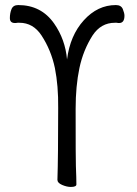

<svg xmlns="http://www.w3.org/2000/svg" viewBox="-20 -730 540 759"><path d="M197 -461Q182 -532 144 -590Q111 -640 57 -640Q53 -640 49.5 -640Q46 -640 42 -639H39Q19 -639 19 -658.5Q19 -678 25.5 -694Q32 -710 52 -710Q143 -710 194 -637Q238 -574 245 -495Q257 -590 311.5 -650Q366 -710 438 -710Q459 -710 465.5 -694Q472 -678 472 -668Q472 -639 451 -639H448Q444 -640 441 -640Q438 -640 434 -640Q379 -640 346 -590Q309 -532 294 -461Q279 -390 279 -300Q279 -95 280 -74Q282 -25 282 -1Q282 9 260 9Q244 9 225.5 1Q207 -7 207 -19Q210 -108 210 -303Q211 -391 197 -461Z"/></svg>

Font: Moon Stars Kai T HW
Style: Regular
Weight: 400
Designer: GuiWonder
Version: Version 1.101